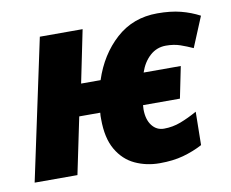

<svg xmlns="http://www.w3.org/2000/svg" viewBox="-67 -643 888 738"><g transform="rotate(-10 377.0 -274.5)"><path d="M500 10Q448 10 404 -10.5Q360 -31 333.5 -76.5Q307 -122 307 -196Q307 -203 307 -209Q307 -215 308 -221H226L180 0H13L130 -549H297L255 -344H331Q362 -439 428.5 -499Q495 -559 590 -559Q642 -559 681 -549Q720 -539 754 -521L705 -403Q681 -414 656.5 -422.5Q632 -431 601 -431Q565 -431 538.5 -407Q512 -383 499 -344H644L619 -221H475Q475 -217 474.5 -213Q474 -209 474 -205Q474 -165 492 -141.5Q510 -118 539 -118Q573 -118 604.5 -130Q636 -142 670 -161L668 -31Q632 -12 592 -1Q552 10 500 10Z"/></g></svg>

Font: Noto Sans Disp ExtBd
Style: Italic
Weight: 800
Italic angle: -12°
Designer: Monotype Design Team
Foundry: Monotype Imaging Inc.
Version: Version 2.000;GOOG;noto-source:20170915:90ef993387c0